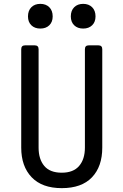

<svg xmlns="http://www.w3.org/2000/svg" viewBox="-20 -965 640 995"><path d="M300 10Q198 10 144 -46.5Q90 -103 90 -200V-710Q90 -730 110 -730H160Q180 -730 180 -710V-200Q180 -140 209.5 -105Q239 -70 300 -70Q360 -70 390 -105Q420 -140 420 -200V-710Q420 -730 440 -730H490Q510 -730 510 -710V-200Q510 -102 456.5 -46Q403 10 300 10ZM411 -817Q382 -817 364.5 -834Q347 -851 347 -880Q347 -910 364.5 -927.5Q382 -945 411 -945Q440 -945 457.5 -927.5Q475 -910 475 -880Q475 -851 457.5 -834Q440 -817 411 -817ZM189 -817Q160 -817 142.5 -834Q125 -851 125 -880Q125 -910 142.5 -927.5Q160 -945 189 -945Q218 -945 235.5 -927.5Q253 -910 253 -880Q253 -851 235.5 -834Q218 -817 189 -817Z"/></svg>

Font: Pitagon Sans Mono
Style: Regular
Weight: 400
Monospace: yes
Designer: Travis Tran
Foundry: Pitagon
Version: Version 1.001;gftools[0.9.26]